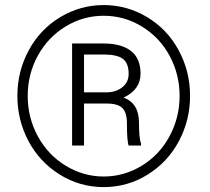

<svg xmlns="http://www.w3.org/2000/svg" viewBox="-20 -741 842 771"><path d="M49.8 -356Q49.8 -454.6 95.5 -539.1Q141.1 -623.5 221.9 -672.1Q302.7 -720.7 396.5 -720.7Q490.2 -720.7 571 -672.1Q651.9 -623.5 697.5 -539.1Q743.2 -454.6 743.2 -356Q743.2 -258.8 698.7 -174.8Q654.3 -90.8 573.5 -40.3Q492.7 10.3 396.5 10.3Q300.3 10.3 219.5 -40.3Q138.7 -90.8 94.2 -174.8Q49.8 -258.8 49.8 -356ZM396.5 -32.2Q478 -32.2 549.1 -75.4Q620.1 -118.7 660.6 -193.6Q701.2 -268.6 701.2 -356Q701.2 -441.9 661.6 -515.9Q622.1 -589.8 551 -633.8Q480 -677.7 396.5 -677.7Q314.5 -677.7 243.9 -635Q173.3 -592.3 132.3 -518.1Q91.3 -443.8 91.3 -356Q91.3 -268.1 132.3 -193.1Q173.3 -118.2 244.4 -75.2Q315.4 -32.2 396.5 -32.2ZM317.4 -325.2V-156.7H269.5V-566.4H395.5Q467.3 -566.4 505.9 -536.4Q544.4 -506.3 544.4 -445.3Q544.4 -380.9 476.1 -349.1Q538.1 -326.7 538.1 -248.5Q538.1 -185.5 546.4 -164.6V-156.7H496.6Q489.7 -174.3 489.7 -245.6Q489.7 -289.1 471.4 -307.1Q453.1 -325.2 409.2 -325.2ZM317.4 -370.1H405.8Q445.3 -370.1 470.9 -390.4Q496.6 -410.6 496.6 -444.3Q496.6 -485.4 475.3 -503.2Q454.1 -521 402.3 -522H317.4Z"/></svg>

Font: TypoPRO Roboto
Style: Regular
Weight: 300
Designer: Google
Version: Version 2.136; 2016